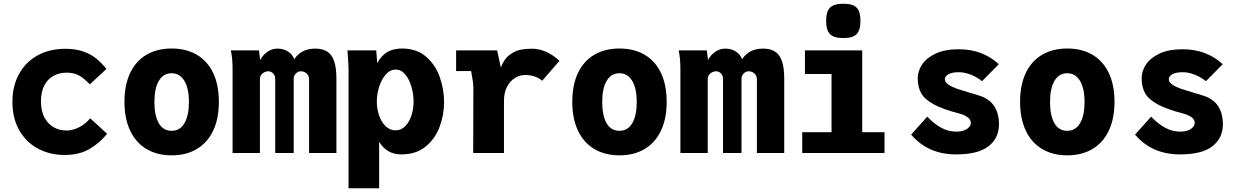

<svg xmlns="http://www.w3.org/2000/svg" viewBox="-20 -820 6640 1029"><path d="M46.5 -274.5Q46.5 -358.5 81.8 -423Q117 -487.5 181.2 -523Q245.5 -558.5 330 -558.5Q385.5 -558.5 426.5 -544Q467.5 -529.5 496 -506.2Q524.5 -483 550.5 -450.5L461.5 -368Q431 -400 404 -415.2Q377 -430.5 338 -430.5Q296.5 -430.5 265.2 -412.8Q234 -395 216.8 -360.8Q199.5 -326.5 199.5 -277.5Q199.5 -223.5 219.2 -188.2Q239 -153 270 -136.8Q301 -120.5 336 -120.5Q371 -120.5 405 -138.5Q439 -156.5 463.5 -186L554 -103Q513 -52 458.2 -20.8Q403.5 10.5 326.5 10.5Q248 10.5 184.2 -23.2Q120.5 -57 83.5 -121.5Q46.5 -186 46.5 -274.5Z M647 -274Q647 -364.5 677.5 -428.8Q708 -493 765 -526.5Q822 -560 900 -560Q978 -560 1035 -526.5Q1092 -493 1122.5 -428.8Q1153 -364.5 1153 -274Q1153 -185 1122.8 -120.5Q1092.5 -56 1035.5 -21.8Q978.5 12.5 900 12.5Q821.5 12.5 764.5 -21.8Q707.5 -56 677.2 -120.8Q647 -185.5 647 -274ZM992.5 -274Q992.5 -346.5 968 -387Q943.5 -427.5 899.5 -427.5Q855.5 -427.5 831.5 -387Q807.5 -346.5 807.5 -274Q807.5 -201 830.8 -160Q854 -119 899.5 -119Q945 -119 968.8 -160.2Q992.5 -201.5 992.5 -274Z M1217 -550H1368L1374.5 -498Q1388 -524.5 1412.5 -542Q1437 -559.5 1468 -559.5Q1499 -559.5 1523.2 -544Q1547.5 -528.5 1557 -503Q1576.5 -531.5 1604.2 -545.5Q1632 -559.5 1670 -559.5Q1709 -559.5 1733.8 -543.5Q1758.5 -527.5 1770.8 -492.2Q1783 -457 1783 -398V0H1636.5V-396Q1636.5 -414.5 1623.2 -426.2Q1610 -438 1592.5 -438Q1577.5 -438 1565.8 -426.2Q1554 -414.5 1554 -398V0H1455V-398Q1455 -414.5 1444 -426.2Q1433 -438 1418 -438Q1400.5 -438 1386.8 -426.2Q1373 -414.5 1373 -396V0H1226.5V-449Q1226.5 -510.5 1217 -550Z M1843.5 -531 1842 -550H1996.5L2001.5 -482Q2026 -525 2058.2 -542.5Q2090.5 -560 2134.5 -560Q2213 -560 2263.5 -516.2Q2314 -472.5 2337 -406.5Q2360 -340.5 2360 -271.5Q2360 -205.5 2336.5 -141.5Q2313 -77.5 2261.8 -35Q2210.5 7.5 2131.5 7.5Q2092.5 7.5 2063 -8.8Q2033.5 -25 2012 -60V189H1848V-434Q1848 -479.5 1843.5 -531ZM2196.5 -276Q2196.5 -315 2185.2 -354.5Q2174 -394 2152.2 -420.5Q2130.5 -447 2100.5 -447Q2070.5 -447 2047.5 -420.8Q2024.5 -394.5 2012 -354.5Q1999.5 -314.5 1999.5 -275Q1999.5 -236.5 2011.8 -201Q2024 -165.5 2047 -143.5Q2070 -121.5 2100 -121.5Q2130.5 -121.5 2152.2 -144Q2174 -166.5 2185.2 -202Q2196.5 -237.5 2196.5 -276Z M2517 -343Q2517 -364 2514.2 -384Q2511.5 -404 2505 -439H2424.5V-550H2644.5L2664 -458Q2681 -503.5 2711 -525.8Q2741 -548 2769.8 -553.5Q2798.5 -559 2830 -559Q2907.5 -559 2978.5 -494L2885.5 -387Q2868.5 -402.5 2845 -410.2Q2821.5 -418 2795 -418Q2766 -418 2740 -402.2Q2714 -386.5 2697.5 -355.2Q2681 -324 2681 -280V0H2516Z M3047 -274Q3047 -364.5 3077.5 -428.8Q3108 -493 3165 -526.5Q3222 -560 3300 -560Q3378 -560 3435 -526.5Q3492 -493 3522.5 -428.8Q3553 -364.5 3553 -274Q3553 -185 3522.8 -120.5Q3492.5 -56 3435.5 -21.8Q3378.5 12.5 3300 12.5Q3221.5 12.5 3164.5 -21.8Q3107.5 -56 3077.2 -120.8Q3047 -185.5 3047 -274ZM3392.5 -274Q3392.5 -346.5 3368 -387Q3343.5 -427.5 3299.5 -427.5Q3255.5 -427.5 3231.5 -387Q3207.5 -346.5 3207.5 -274Q3207.5 -201 3230.8 -160Q3254 -119 3299.5 -119Q3345 -119 3368.8 -160.2Q3392.5 -201.5 3392.5 -274Z M3617 -550H3768L3774.5 -498Q3788 -524.5 3812.5 -542Q3837 -559.5 3868 -559.5Q3899 -559.5 3923.2 -544Q3947.5 -528.5 3957 -503Q3976.5 -531.5 4004.2 -545.5Q4032 -559.5 4070 -559.5Q4109 -559.5 4133.8 -543.5Q4158.5 -527.5 4170.8 -492.2Q4183 -457 4183 -398V0H4036.5V-396Q4036.5 -414.5 4023.2 -426.2Q4010 -438 3992.5 -438Q3977.5 -438 3965.8 -426.2Q3954 -414.5 3954 -398V0H3855V-398Q3855 -414.5 3844 -426.2Q3833 -438 3818 -438Q3800.5 -438 3786.8 -426.2Q3773 -414.5 3773 -396V0H3626.5V-449Q3626.5 -510.5 3617 -550Z M4294 -550H4601V-111.5H4720.5V0H4279.5V-111.5H4436.5V-423.5H4294ZM4407.5 -708Q4407.5 -758.5 4428.5 -779.2Q4449.5 -800 4499.5 -800Q4550 -800 4570.8 -779.2Q4591.5 -758.5 4591.5 -708Q4591.5 -658 4570.8 -637Q4550 -616 4499.5 -616Q4449.5 -616 4428.5 -637Q4407.5 -658 4407.5 -708Z M4863 -98.5 4949.5 -195Q4982 -159.5 5021.5 -137Q5061 -114.5 5105.5 -114.5Q5128 -114.5 5145.8 -121Q5163.5 -127.5 5173.2 -138.2Q5183 -149 5183 -161.5Q5183 -180.5 5164.2 -192.8Q5145.5 -205 5125 -210.5Q5034 -234 4985 -260.5Q4936 -287 4917.2 -320Q4898.5 -353 4898.5 -402Q4898.5 -439 4921.8 -474.2Q4945 -509.5 4994.2 -532.8Q5043.5 -556 5117.5 -556Q5247 -556 5333 -476L5243 -385Q5215 -407.5 5181.8 -420.2Q5148.5 -433 5119.5 -433Q5082.5 -433 5063.2 -422.2Q5044 -411.5 5044 -395Q5044 -379.5 5063.2 -366.5Q5082.5 -353.5 5109.5 -344.2Q5136.5 -335 5180.5 -322Q5211.5 -313.5 5236 -305Q5287 -286.5 5310.5 -247.8Q5334 -209 5334 -155Q5334 -80 5277.8 -36.2Q5221.5 7.5 5105 7.5Q5029.5 7.5 4970 -18.2Q4910.5 -44 4863 -98.5Z M5447 -274Q5447 -364.5 5477.5 -428.8Q5508 -493 5565 -526.5Q5622 -560 5700 -560Q5778 -560 5835 -526.5Q5892 -493 5922.5 -428.8Q5953 -364.5 5953 -274Q5953 -185 5922.8 -120.5Q5892.5 -56 5835.5 -21.8Q5778.5 12.5 5700 12.5Q5621.5 12.5 5564.5 -21.8Q5507.5 -56 5477.2 -120.8Q5447 -185.5 5447 -274ZM5792.5 -274Q5792.5 -346.5 5768 -387Q5743.5 -427.5 5699.5 -427.5Q5655.5 -427.5 5631.5 -387Q5607.5 -346.5 5607.5 -274Q5607.5 -201 5630.8 -160Q5654 -119 5699.5 -119Q5745 -119 5768.8 -160.2Q5792.5 -201.5 5792.5 -274Z M6063 -98.5 6149.5 -195Q6182 -159.5 6221.5 -137Q6261 -114.5 6305.5 -114.5Q6328 -114.5 6345.8 -121Q6363.5 -127.5 6373.2 -138.2Q6383 -149 6383 -161.5Q6383 -180.5 6364.2 -192.8Q6345.5 -205 6325 -210.5Q6234 -234 6185 -260.5Q6136 -287 6117.2 -320Q6098.5 -353 6098.5 -402Q6098.5 -439 6121.8 -474.2Q6145 -509.5 6194.2 -532.8Q6243.5 -556 6317.5 -556Q6447 -556 6533 -476L6443 -385Q6415 -407.5 6381.8 -420.2Q6348.5 -433 6319.5 -433Q6282.5 -433 6263.2 -422.2Q6244 -411.5 6244 -395Q6244 -379.5 6263.2 -366.5Q6282.5 -353.5 6309.5 -344.2Q6336.5 -335 6380.5 -322Q6411.5 -313.5 6436 -305Q6487 -286.5 6510.5 -247.8Q6534 -209 6534 -155Q6534 -80 6477.8 -36.2Q6421.5 7.5 6305 7.5Q6229.5 7.5 6170 -18.2Q6110.5 -44 6063 -98.5Z"/></svg>

Font: JuliaMono Black
Style: Regular
Weight: 900
Monospace: yes
Designer: cormullion
Foundry: corm
Version: Version 0.054; ttfautohint (v1.8.4)